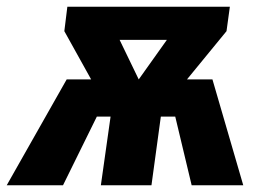

<svg xmlns="http://www.w3.org/2000/svg" viewBox="-47 -553 798 573"><path d="M587 -316H511L629 -460L639 -533H154L145 -460L225 -316H152L-27 0H141L242 -205H283L254 0H405L433 -205H476L525 0H679ZM310 -434H451L367 -316Z"/></svg>

Font: Fira Sans ExtraBold
Style: Italic
Weight: 800
Italic angle: -8°
Designer: bBox Type GmbH & Carrois Corporate GbR & Edenspiekermann AG
Foundry: bBox Type GmbH & Carrois Corporate GbR & Edenspiekermann AG
Version: Version 4.301;PS 004.301;hotconv 1.0.88;makeotf.lib2.5.64775